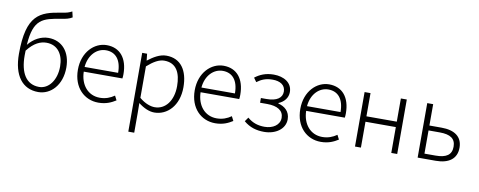

<svg xmlns="http://www.w3.org/2000/svg" viewBox="-80 -1211 4612 1850"><g transform="rotate(10 2225.5 -285.5)"><path d="M310 -37C183 -37 121 -142 121 -311C121 -328 121 -344 122 -359C187 -443 250 -469 308 -469C418 -469 476 -383 476 -266C476 -131 403 -37 310 -37ZM500 -809C468 -793 455 -788 398 -779C192 -747 64 -699 64 -318C64 -105 155 13 310 13C432 13 537 -94 537 -266C537 -418 452 -518 319 -518C248 -518 177 -482 124 -416C141 -673 231 -692 410 -721C453 -728 484 -735 513 -753Z M898 13C975 13 1025 -12 1068 -39L1046 -82C1006 -54 961 -36 904 -36C789 -36 712 -127 709 -257H1087C1089 -270 1090 -284 1090 -299C1090 -455 1013 -547 884 -547C763 -547 650 -439 650 -266C650 -91 761 13 898 13ZM709 -303C720 -425 798 -497 885 -497C978 -497 1037 -432 1037 -303Z M1232 238H1290V46L1289 -52C1343 -10 1396 13 1446 13C1571 13 1681 -93 1681 -275C1681 -439 1609 -547 1467 -547C1402 -547 1341 -508 1289 -468H1287L1280 -533H1232ZM1441 -38C1402 -38 1347 -55 1290 -103V-411C1352 -466 1405 -496 1456 -496C1575 -496 1619 -403 1619 -275C1619 -132 1545 -38 1441 -38Z M2041 13C2118 13 2168 -12 2211 -39L2189 -82C2149 -54 2104 -36 2047 -36C1932 -36 1855 -127 1852 -257H2230C2232 -270 2233 -284 2233 -299C2233 -455 2156 -547 2027 -547C1906 -547 1793 -439 1793 -266C1793 -91 1904 13 2041 13ZM1852 -303C1863 -425 1941 -497 2028 -497C2121 -497 2180 -432 2180 -303Z M2520 13C2632 13 2724 -50 2724 -145C2724 -223 2671 -265 2609 -280V-285C2664 -308 2699 -352 2699 -407C2699 -500 2616 -547 2518 -547C2438 -547 2382 -521 2335 -485L2363 -446C2407 -478 2448 -497 2516 -497C2587 -497 2641 -467 2641 -402C2641 -341 2590 -303 2489 -303H2434V-257H2503C2605 -257 2664 -220 2664 -149C2664 -79 2597 -36 2516 -36C2455 -36 2400 -51 2348 -96L2320 -56C2380 -5 2445 13 2520 13Z M3074 13C3151 13 3201 -12 3244 -39L3222 -82C3182 -54 3137 -36 3080 -36C2965 -36 2888 -127 2885 -257H3263C3265 -270 3266 -284 3266 -299C3266 -455 3189 -547 3060 -547C2939 -547 2826 -439 2826 -266C2826 -91 2937 13 3074 13ZM2885 -303C2896 -425 2974 -497 3061 -497C3154 -497 3213 -432 3213 -303Z M3408 0H3466V-253H3763V0H3821V-533H3763V-306H3466V-533H3408Z M4021 0H4198C4324 0 4402 -54 4402 -163C4402 -272 4324 -324 4198 -324H4079V-533H4021ZM4079 -49V-276H4188C4293 -276 4344 -242 4344 -163C4344 -84 4293 -49 4188 -49Z"/></g></svg>

Font: Noto Sans CJK KR Light
Style: Regular
Weight: 300
Designer: Ryoko NISHIZUKA (kana & ideographs); Paul D. Hunt (Latin, Greek & Cyrillic); Wenlong ZHANG (bopomofo); Sandoll Communica
Foundry: Adobe Systems Incorporated
Version: Version 1.004;PS 1.004;hotconv 1.0.82;makeotf.lib2.5.63406